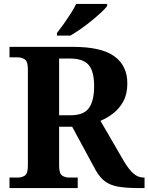

<svg xmlns="http://www.w3.org/2000/svg" viewBox="-20 -951 751 971"><path d="M28 0V-53H70Q90 -53 105.5 -63Q121 -73 121 -113V-600Q121 -640 105.5 -650.5Q90 -661 70 -661H28V-714H350Q492 -714 558 -666.5Q624 -619 624 -529Q624 -476 604 -439Q584 -402 553 -378Q522 -354 488 -340L607 -135Q633 -92 656 -72.5Q679 -53 707 -53H711V0H678Q618 0 578 -7Q538 -14 511.5 -33.5Q485 -53 464 -90L345 -310H279V-113Q279 -73 294.5 -63Q310 -53 330 -53H373V0ZM335 -368Q404 -368 430 -405Q456 -442 456 -515Q456 -591 428 -623Q400 -655 333 -655H279V-368ZM268 -784Q283 -803 301.5 -829Q320 -855 337.5 -882Q355 -909 365 -931H522V-921Q513 -908 491.5 -888Q470 -868 443 -846Q416 -824 388 -804.5Q360 -785 336 -771H268Z"/></svg>

Font: Noto Serif Yezidi
Style: Bold
Weight: 700
Designer: Dalton Maag Ltd
Foundry: Dalton Maag Ltd
Version: Version 1.001; ttfautohint (v1.8.4.7-5d5b)